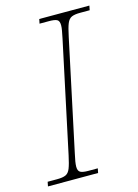

<svg xmlns="http://www.w3.org/2000/svg" viewBox="-123 -775 599 836"><g transform="rotate(-15 176.0 -357.0)"><path d="M-13 0 -9 -20H34Q59 -20 72.5 -26Q86 -32 93.5 -51Q101 -70 109 -108L215 -606Q219 -626 221.5 -639.5Q224 -653 224 -663Q224 -683 213.5 -688.5Q203 -694 178 -694H135L139 -714H365L361 -694H318Q293 -694 279.5 -688Q266 -682 258.5 -663.5Q251 -645 243 -606L137 -108Q128 -69 128 -51Q128 -32 138.5 -26Q149 -20 174 -20H217L213 0Z"/></g></svg>

Font: Noto Serif Thin
Style: Italic
Weight: 100
Italic angle: -12°
Designer: Monotype Design Team
Foundry: Monotype Imaging Inc.
Version: Version 2.014; ttfautohint (v1.8.4.7-5d5b)